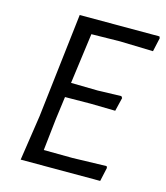

<svg xmlns="http://www.w3.org/2000/svg" viewBox="-99 -717 686 793"><g transform="rotate(15 244.0 -320.0)"><path d="M413 -66 416 -59 403 0H63L92 -193L144 -640H485L488 -633L475 -574L333 -578L211 -576L182 -360L297 -358L397 -361L402 -354L388 -296L282 -298L173 -297L160 -199L145 -63L268 -62Z"/></g></svg>

Font: Alegreya Sans
Style: Italic
Weight: 400
Italic angle: -7°
Designer: Juan Pablo del Peral
Foundry: Huerta Tipografica
Version: Version 2.007